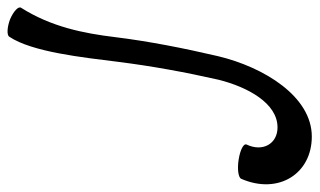

<svg xmlns="http://www.w3.org/2000/svg" viewBox="-264 -406 839 504"><g transform="rotate(-90 155.0 -154.5)"><path d="M310 -549C270 -489 256 -358 244 -262C233 -175 217 -87 197 1C178 76 136 155 72 155C29 155 7 116 27 74C31 66 13 57 -12 53C-37 49 -60 52 -63 60C-105 157 -50 245 48 245C153 245 230 120 259 -1C280 -91 298 -182 309 -271C319 -354 336 -439 386 -518C391 -525 377 -538 356 -547C335 -555 314 -556 310 -549Z"/></g></svg>

Font: Nupuram Condensed Oblique
Style: Regular
Weight: 400
Width: 3
Designer: Santhosh Thottingal (santhosh.thottingal@gmail.com)
Foundry: SMC
Version: Version 1.000